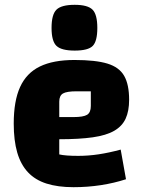

<svg xmlns="http://www.w3.org/2000/svg" viewBox="-20 -763 603 797"><path d="M285 14Q220 14 173 -1Q126 -16 96 -48Q66 -80 51.5 -130Q37 -180 37 -250Q37 -344 63.5 -402Q90 -460 145.5 -487Q201 -514 289 -514Q377 -514 426 -499Q475 -484 495.5 -448Q516 -412 516 -349Q516 -302 501.5 -270.5Q487 -239 454 -220Q421 -201 365 -193Q309 -185 226 -185H196V-277H285Q326 -277 341.5 -286.5Q357 -296 357 -323V-384H298Q257 -384 241.5 -375Q226 -366 226 -341V-122Q251 -116 305 -116Q347 -116 390 -122.5Q433 -129 481 -142L503 -19Q454 -3 399 5.5Q344 14 285 14ZM290 -553Q235 -553 214.5 -572.5Q194 -592 194 -647Q194 -703 214.5 -723Q235 -743 290 -743Q344 -743 364 -723Q384 -703 384 -647Q384 -592 365 -572.5Q346 -553 290 -553Z"/></svg>

Font: Changa
Style: Bold
Weight: 700
Designer: Eduardo Rodriguez Tunni
Foundry: Eduardo Rodriguez Tunni
Version: Version 3.002; ttfautohint (v1.8.2)